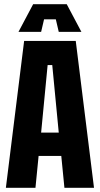

<svg xmlns="http://www.w3.org/2000/svg" viewBox="-20 -895 476 915"><path d="M8 0 95 -700H341L428 0H287L272 -152H164L149 0ZM176 -263H260L229 -585H207ZM176 -743H68L138 -875H298L368 -743H260L246 -803H190Z"/></svg>

Font: Tektur Condensed SemiBold
Style: Regular
Weight: 600
Width: 3
Designer: Adam Jagosz
Foundry: Adam Jagosz
Version: Version 1.005;gftools[0.9.30]